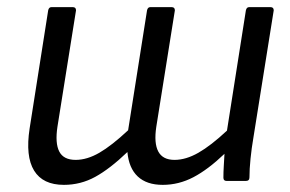

<svg xmlns="http://www.w3.org/2000/svg" viewBox="-20 -507 812 538"><path d="M159 11Q100 11 75.5 -29Q51 -69 63 -147L115 -478Q117 -487 124 -487H184Q193 -487 193 -478L141 -152Q134 -106 146 -82.5Q158 -59 192 -59Q224 -59 258.5 -79Q293 -99 339 -142L392 -478Q394 -487 401 -487H461Q470 -487 470 -478L418 -152Q411 -106 423.5 -82.5Q436 -59 469 -59Q501 -59 536 -79Q571 -99 616 -141L669 -478Q671 -487 678 -487H738Q747 -487 747 -478L690 -121Q685 -92 682 -62.5Q679 -33 679 -10Q679 0 669 0H615Q606 0 606 -9Q606 -25 607 -41Q608 -57 609 -76Q563 -32 522 -10.5Q481 11 436 11Q391 11 366 -12.5Q341 -36 337 -81Q288 -34 247 -11.5Q206 11 159 11Z"/></svg>

Font: Sofia Sans Semi Condensed
Style: Italic
Weight: 400
Italic angle: -9°
Designer: Botio Nikoltchev, Ani Petrova
Foundry: lettersoup
Version: Version 4.101